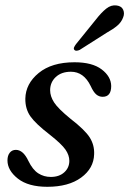

<svg xmlns="http://www.w3.org/2000/svg" viewBox="-20 -691 485 720"><path d="M170.5 -27.5Q202 -27.5 221 -44.8Q240 -62 240 -88Q240 -109 225.5 -130Q211 -151 166 -186.5Q114 -226.5 94.2 -254.5Q74.5 -282.5 75 -321Q76 -377 125 -417.2Q174 -457.5 259.5 -457.5Q326 -457.5 361.2 -430.8Q396.5 -404 397 -368.5Q397 -328 365 -328Q351.5 -328 341 -336.8Q330.5 -345.5 320 -368.5Q294 -422 246 -422Q210.5 -422 189.2 -402.2Q168 -382.5 168 -352.5Q168 -330 182.8 -307Q197.5 -284 244 -246Q299 -203.5 316.8 -175Q334.5 -146.5 333 -112.5Q331.5 -59.5 284.2 -25Q237 9.5 157.5 9.5Q86 9.5 47 -21.2Q8 -52 8 -89.5Q8 -107.5 16.5 -118.2Q25 -129 39.5 -129Q67 -129 86.5 -87.5Q102.5 -54.5 123.5 -41Q144.5 -27.5 170.5 -27.5ZM339 -617Q359.5 -643.5 378.2 -658.5Q397 -673.5 417.5 -670.5Q436 -668 442 -654.2Q448 -640.5 441.5 -625Q435 -607.5 419.5 -594.5Q404 -581.5 380.5 -568.5L279 -504Q273 -501 267.2 -500.8Q261.5 -500.5 258.5 -504.5Q255.5 -508.5 258 -514Q260.5 -519.5 265 -525.5Z"/></svg>

Font: Fraunces 72pt S050
Style: Italic
Weight: 400
Italic angle: -16°
Version: Version 1.000; ttfautohint (v1.8.3)